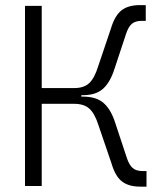

<svg xmlns="http://www.w3.org/2000/svg" viewBox="-20 -716 626 739"><path d="M76.2 0V-693.4H140.6V-377H265.6Q303.2 -377 323.5 -396.2Q343.8 -415.5 357.4 -459.5L406.7 -605.5Q421.9 -656.2 447.8 -676.3Q473.6 -696.3 518.1 -696.3H541V-635.7H525.4Q501 -635.7 487.5 -624.3Q474.1 -612.8 465.3 -585.9L419.9 -448.7Q403.8 -398.9 376.5 -374.3Q349.1 -349.6 298.3 -349.6H293V-344.2H298.3Q350.6 -344.2 378.7 -319.6Q406.7 -294.9 422.9 -245.1L468.3 -107.9Q477.1 -81.1 490.7 -69.3Q504.4 -57.6 528.3 -57.6H543.9V2.4H520Q475.6 2.4 449.5 -17.6Q423.3 -37.6 408.7 -88.4L358.9 -234.4Q345.2 -277.8 324.7 -297.1Q304.2 -316.4 265.6 -316.4H140.6V0Z"/></svg>

Font: CaskaydiaMono NF Light
Style: Regular
Weight: 300
Designer: Aaron Bell
Foundry: Saja Typeworks
Version: Version 2111.001; ttfautohint (v1.8.4);Nerd Fonts 3.1.1